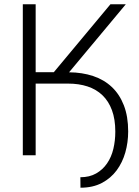

<svg xmlns="http://www.w3.org/2000/svg" viewBox="-20 -731 653 904"><path d="M147.9 0H87.4V-710.9H147.9V-391.1H233.4L500 -710.9H572.3L305.2 -390.6Q367.2 -390.1 418.5 -373Q469.7 -356 506.3 -321.5Q543 -287.1 563.2 -234.9Q583.5 -182.6 583.5 -111.8Q583.5 -61 570.1 -13.4Q556.6 34.2 529.1 71.3Q501.5 108.4 459.2 130.6Q417 152.8 358.9 152.8L358.4 103.5Q401.4 103.5 432.6 85.7Q463.9 67.9 484.1 38.3Q504.4 8.8 513.7 -30Q522.9 -68.8 522.9 -111.3Q522.9 -169.4 507.1 -212.2Q491.2 -254.9 462.2 -282.7Q433.1 -310.5 392.1 -324Q351.1 -337.4 300.8 -337.4H147.9Z"/></svg>

Font: Melbourne
Style: Light
Weight: 300
Designer: Google
Version: Version 2.000980; 2014